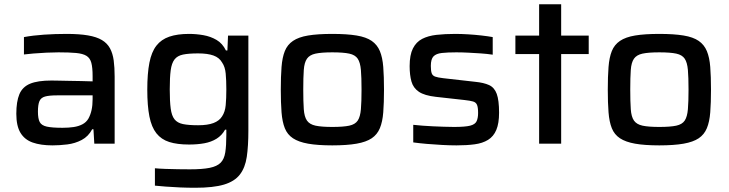

<svg xmlns="http://www.w3.org/2000/svg" viewBox="-20 -678 3440 906"><path d="M228 8Q172 8 134 -5.5Q96 -19 76.5 -51.5Q57 -84 57 -141Q57 -199 71.5 -233.5Q86 -268 122 -283Q158 -298 223 -298Q234 -298 255.5 -297.5Q277 -297 305.5 -296.5Q334 -296 363 -295.5Q392 -295 417 -294V-319Q417 -359 411 -381.5Q405 -404 388 -414.5Q371 -425 339 -428Q307 -431 256 -431Q231 -431 199 -429.5Q167 -428 137.5 -425.5Q108 -423 93 -421V-503Q136 -511 188 -514.5Q240 -518 294 -518Q354 -518 395 -511Q436 -504 461 -489Q486 -474 499 -450Q512 -426 516.5 -393Q521 -360 521 -316V0H425L421 -68H415Q397 -34 365.5 -17.5Q334 -1 297.5 3.5Q261 8 228 8ZM275 -75Q304 -75 327.5 -78.5Q351 -82 369 -91.5Q387 -101 397 -118Q407 -136 412 -158.5Q417 -181 417 -210V-228H249Q212 -228 192.5 -222.5Q173 -217 166 -200.5Q159 -184 159 -151Q159 -118 167.5 -102Q176 -86 201 -80.5Q226 -75 275 -75Z M901 208Q866 208 830 206.5Q794 205 762.5 202.5Q731 200 711 198V116Q732 118 761 119Q790 120 820.5 120.5Q851 121 876 121Q935 121 969.5 114Q1004 107 1021 90Q1038 73 1043 41Q1048 9 1048 -41V-66H1042Q1027 -39 1002 -23.5Q977 -8 944.5 -2Q912 4 872 4Q816 4 778.5 -8Q741 -20 718 -49Q695 -78 685 -128.5Q675 -179 675 -255Q675 -331 685 -382Q695 -433 718 -462.5Q741 -492 779 -505Q817 -518 872 -518Q906 -518 940 -512Q974 -506 1002 -489.5Q1030 -473 1046 -440H1053L1056 -510H1152V-62Q1152 11 1144.5 62Q1137 113 1112 145.5Q1087 178 1037 193Q987 208 901 208ZM915 -87Q960 -87 987.5 -97.5Q1015 -108 1028 -129Q1042 -150 1045 -181.5Q1048 -213 1048 -256Q1048 -299 1045 -331Q1042 -363 1028 -383Q1015 -406 987.5 -416Q960 -426 915 -426Q870 -426 843.5 -420.5Q817 -415 803.5 -397.5Q790 -380 785.5 -346.5Q781 -313 781 -256Q781 -200 785.5 -166Q790 -132 803.5 -115Q817 -98 843.5 -92.5Q870 -87 915 -87Z M1548 8Q1479 8 1434 0Q1389 -8 1362.5 -25.5Q1336 -43 1324 -73Q1312 -103 1308.5 -148Q1305 -193 1305 -255Q1305 -317 1308.5 -362Q1312 -407 1324 -437Q1336 -467 1362.5 -485Q1389 -503 1434 -510.5Q1479 -518 1548 -518Q1617 -518 1662.5 -510.5Q1708 -503 1734 -485Q1760 -467 1772.5 -437Q1785 -407 1788.5 -362Q1792 -317 1792 -255Q1792 -193 1788.5 -148Q1785 -103 1772.5 -73Q1760 -43 1734 -25.5Q1708 -8 1662.5 0Q1617 8 1548 8ZM1548 -79Q1600 -79 1628 -85Q1656 -91 1668 -109Q1680 -127 1683 -162.5Q1686 -198 1686 -255Q1686 -313 1683 -348Q1680 -383 1668 -401Q1656 -419 1628 -425Q1600 -431 1548 -431Q1497 -431 1469 -425Q1441 -419 1428.5 -401Q1416 -383 1413.5 -348Q1411 -313 1411 -255Q1411 -198 1413.5 -162.5Q1416 -127 1428.5 -109Q1441 -91 1469 -85Q1497 -79 1548 -79Z M2134 8Q2103 8 2066 6Q2029 4 1994 1Q1959 -2 1930 -6V-89Q1950 -87 1973.5 -85Q1997 -83 2022.5 -82Q2048 -81 2073 -80Q2098 -79 2122 -79Q2175 -79 2198.5 -85Q2222 -91 2229 -106Q2236 -121 2236 -145Q2236 -171 2231 -183Q2226 -195 2212.5 -199Q2199 -203 2172 -206L2037 -221Q1983 -227 1956.5 -245Q1930 -263 1921.5 -293.5Q1913 -324 1913 -366Q1913 -419 1928.5 -449.5Q1944 -480 1972 -494.5Q2000 -509 2039.5 -513.5Q2079 -518 2128 -518Q2157 -518 2189.5 -516Q2222 -514 2252.5 -510.5Q2283 -507 2305 -503V-420Q2278 -424 2248.5 -426Q2219 -428 2189.5 -429.5Q2160 -431 2133 -431Q2092 -431 2065 -428Q2038 -425 2025.5 -412Q2013 -399 2013 -367Q2013 -344 2017 -332.5Q2021 -321 2033.5 -316.5Q2046 -312 2072 -309L2222 -292Q2263 -288 2288 -276.5Q2313 -265 2324 -235Q2335 -205 2335 -146Q2335 -96 2322 -65Q2309 -34 2283 -18Q2257 -2 2219.5 3Q2182 8 2134 8Z M2524 0V-423H2412V-510H2524V-658H2628V-510H2758V-423H2628V0Z M3091 8Q3022 8 2977 0Q2932 -8 2905.5 -25.5Q2879 -43 2867 -73Q2855 -103 2851.5 -148Q2848 -193 2848 -255Q2848 -317 2851.5 -362Q2855 -407 2867 -437Q2879 -467 2905.5 -485Q2932 -503 2977 -510.5Q3022 -518 3091 -518Q3160 -518 3205.5 -510.5Q3251 -503 3277 -485Q3303 -467 3315.5 -437Q3328 -407 3331.5 -362Q3335 -317 3335 -255Q3335 -193 3331.5 -148Q3328 -103 3315.5 -73Q3303 -43 3277 -25.5Q3251 -8 3205.5 0Q3160 8 3091 8ZM3091 -79Q3143 -79 3171 -85Q3199 -91 3211 -109Q3223 -127 3226 -162.5Q3229 -198 3229 -255Q3229 -313 3226 -348Q3223 -383 3211 -401Q3199 -419 3171 -425Q3143 -431 3091 -431Q3040 -431 3012 -425Q2984 -419 2971.5 -401Q2959 -383 2956.5 -348Q2954 -313 2954 -255Q2954 -198 2956.5 -162.5Q2959 -127 2971.5 -109Q2984 -91 3012 -85Q3040 -79 3091 -79Z"/></svg>

Font: Saira SemiExpanded Medium
Style: Regular
Weight: 500
Width: 6
Designer: Hector Gatti with collaboration of the Omnibus-Type team
Foundry: Omnibus-Type
Version: Version 1.101